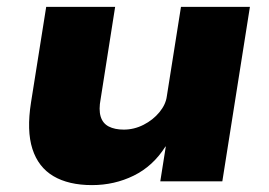

<svg xmlns="http://www.w3.org/2000/svg" viewBox="-20 -526 781 557"><path d="M247 11Q179 11 135 -15Q91 -41 74 -94Q57 -147 70 -229L114 -506H314L272 -239Q266 -208 272 -188Q278 -168 295.5 -159Q313 -150 339 -150Q369 -150 396.5 -164Q424 -178 442.5 -200.5Q461 -223 464 -247L505 -506H705L625 0H445L461 -101H460Q424 -44 368 -16.5Q312 11 247 11Z"/></svg>

Font: Nunito Sans 7pt SemiExpanded Black
Style: Italic
Weight: 900
Width: 6
Italic angle: -9°
Designer: Vernon Adams
Foundry: Vernon Adams
Version: Version 3.101;gftools[0.9.27]